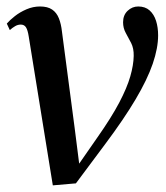

<svg xmlns="http://www.w3.org/2000/svg" viewBox="-22 -548 500 578"><path d="M64.5 -438Q61.5 -457.5 56.2 -465.8Q51 -474 40.5 -474Q31.5 -474 23.5 -469.2Q15.5 -464.5 7.5 -457.5L-1.5 -477Q7.5 -487.5 22.8 -499.5Q38 -511.5 57.8 -520Q77.5 -528.5 98.5 -528.5Q121.5 -528.5 135 -519.2Q148.5 -510 155.2 -493Q162 -476 164.5 -453L202.5 -164.5L219 -34.5L193.5 -22.5L271 -134Q313.5 -194.5 337 -239.2Q360.5 -284 370.2 -318Q380 -352 380.5 -379.5Q381 -402.5 372.8 -418.5Q364.5 -434.5 356.5 -449Q348.5 -463.5 348.5 -481Q348.5 -502.5 362.2 -515.5Q376 -528.5 394 -528.5Q415 -528.5 428.2 -516.8Q441.5 -505 447.8 -485.2Q454 -465.5 454 -441.5Q454 -403.5 437.8 -356Q421.5 -308.5 386.2 -249Q351 -189.5 294.5 -114L206.5 4L137 10L111.5 -147.5Z"/></svg>

Font: Merriweather 120pt
Style: Italic
Weight: 400
Italic angle: -7.8°
Version: Version 2.101